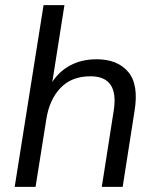

<svg xmlns="http://www.w3.org/2000/svg" viewBox="-20 -725 608 745"><path d="M37 0 149 -705H230L183 -407Q210 -449 254 -472Q298 -495 355 -495Q436 -495 477.5 -446Q519 -397 502 -294L456 0H375L421 -294Q443 -429 331 -429Q258 -429 215 -384Q172 -339 160 -264L118 0Z"/></svg>

Font: Nunito Sans
Style: Italic
Weight: 400
Italic angle: -9°
Designer: Vernon Adams
Foundry: Vernon Adams
Version: Version 3.006; ttfautohint (v1.8.3)